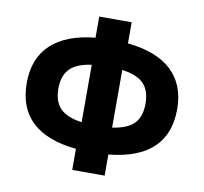

<svg xmlns="http://www.w3.org/2000/svg" viewBox="-85 -842 1028 968"><g transform="rotate(10 429.0 -357.5)"><path d="M346 35V-73Q44 -103 44 -358Q44 -483 120.5 -555Q197 -627 346 -642V-750H512V-642Q661 -627 737.5 -555Q814 -483 814 -358Q814 -103 512 -73V35ZM652 -358Q652 -424 618 -459.5Q584 -495 507 -505V-210Q584 -221 618 -256Q652 -291 652 -358ZM206 -358Q206 -291 240 -256Q274 -221 351 -210V-504Q275 -494 240.5 -458.5Q206 -423 206 -358Z"/></g></svg>

Font: Wix Madefor Text ExtraBold
Style: Regular
Weight: 800
Designer: Dalton Maag Ltd
Foundry: Dalton Maag Ltd
Version: Version 3.100